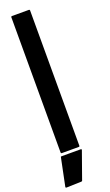

<svg xmlns="http://www.w3.org/2000/svg" viewBox="-227 -930 674 1175"><g transform="rotate(-20 110.0 -342.5)"><path d="M23.4 -5.9Q23.4 -116.2 23.4 -336.9Q23.4 -520.5 23.4 -887.7Q23.4 -889.6 24.4 -890.6Q26.4 -892.6 28.3 -892.6Q65.4 -892.6 140.6 -892.6Q142.6 -892.6 144.5 -890.6Q145.5 -889.6 145.5 -887.7Q145.5 -724.6 145.5 -399.4Q145.5 -267.6 145.5 -4.9Q145.5 -2.9 144.5 -2Q142.6 0 140.6 0Q103.5 0 28.3 0Q26.4 0 24.4 -2Q23.4 -3.9 23.4 -5.9ZM151.4 23.4Q129.9 83 87.9 202.1Q86.9 203.1 85 204.1Q84 205.1 82 205.1Q49.8 206.1 -16.6 208Q-17.6 208 -18.6 207Q-19.5 206.1 -20.5 206.1Q-21.5 205.1 -21.5 204.1Q-21.5 203.1 -21.5 202.1Q-8.8 141.6 15.6 21.5Q15.6 20.5 16.6 18.6Q18.6 17.6 20.5 17.6Q36.1 17.6 67.4 17.6Q93.8 17.6 145.5 17.6Q146.5 17.6 148.4 17.6Q149.4 18.6 150.4 19.5Q151.4 20.5 151.4 21.5Q151.4 22.5 151.4 23.4Z"/></g></svg>

Font: Typeface
Style: Regular
Weight: 400
Version: Version 1.0